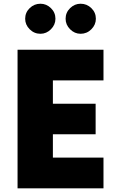

<svg xmlns="http://www.w3.org/2000/svg" viewBox="-20 -1019 622 1039"><path d="M198.8 -836.2Q165 -836.2 140.6 -860.6Q116.2 -885 116.2 -917.5Q116.2 -951.2 140.6 -975Q165 -998.8 198.8 -998.8Q231.2 -998.8 255.6 -975Q280 -951.2 280 -917.5Q280 -885 255.6 -860.6Q231.2 -836.2 198.8 -836.2ZM416.2 -836.2Q383.8 -836.2 359.4 -860.6Q335 -885 335 -917.5Q335 -951.2 359.4 -975Q383.8 -998.8 416.2 -998.8Q450 -998.8 474.4 -975Q498.8 -951.2 498.8 -917.5Q498.8 -885 474.4 -860.6Q450 -836.2 416.2 -836.2ZM540 -583.8H266.2V-457.5H497.5V-292.5H266.2V-166.2H540V0H75V-750H540Z"/></svg>

Font: Now Black
Style: Regular
Weight: 900
Designer: Alfredo Marco Pradil
Foundry: Alfredo Marco Pradil
Version: Version 1.002;PS 001.002;hotconv 1.0.88;makeotf.lib2.5.64775